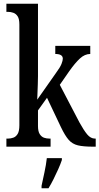

<svg xmlns="http://www.w3.org/2000/svg" viewBox="-20 -780 529 1021"><path d="M14 0V-43H23Q37 -43 51 -48Q65 -53 74 -68Q83 -83 83 -114V-650Q83 -679 74 -693Q65 -707 51 -712Q37 -717 23 -717H14V-760H182V-375Q182 -358 181 -329.5Q180 -301 179 -277Q178 -253 178 -250L277 -391Q300 -422 307 -440Q314 -458 314 -468Q314 -493 274 -493V-536H460V-493Q431 -493 405 -469Q379 -445 348 -401L298 -329L403 -128Q425 -88 443.5 -65.5Q462 -43 485 -43H489V0H477Q424 0 394.5 -7Q365 -14 345.5 -36Q326 -58 304 -104L230 -260L182 -193V-110Q182 -81 191.5 -66.5Q201 -52 214.5 -47.5Q228 -43 243 -43H249V0ZM201 208Q208 175 216.5 136Q225 97 229 61H309V71Q302 92 290 119Q278 146 264.5 173Q251 200 238 221H201Z"/></svg>

Font: Noto Serif Hebrew ExtraCondensed Medium
Style: Regular
Weight: 500
Width: 2
Designer: Monotype Design Team
Foundry: Monotype Imaging Inc.
Version: Version 2.004; ttfautohint (v1.8.4.7-5d5b)